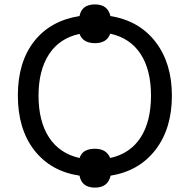

<svg xmlns="http://www.w3.org/2000/svg" viewBox="-20 -792 861 871"><path d="M759.8 -357.9Q759.8 -209 685.5 -112.5Q611.3 -16.1 481.9 4.9Q469.2 59.1 411.1 59.1Q350.6 59.1 340.8 4.9Q210.4 -14.6 135.7 -110.4Q61 -206.1 61 -358.9Q61 -509.8 134.5 -604Q208 -698.2 340.8 -719.2Q350.6 -772 411.1 -772Q468.8 -772 481 -719.2Q612.3 -697.8 686 -601.3Q759.8 -504.9 759.8 -357.9ZM154.8 -357.9Q154.8 -241.7 202.4 -168.7Q250 -95.7 340.8 -75.2Q349.1 -98.6 366.9 -107.9Q384.8 -117.2 411.1 -117.2Q462.4 -117.2 480 -75.2Q571.3 -95.7 618.2 -168.7Q665 -241.7 665 -357.9Q665 -475.1 617.7 -547.4Q570.3 -619.6 480 -639.2Q464.8 -596.2 411.1 -596.2Q356 -596.2 340.8 -638.2Q250 -618.7 202.4 -545.9Q154.8 -473.1 154.8 -357.9Z"/></svg>

Font: Noto Sans Southeast Asian
Style: Regular
Weight: 400
Designer: Monotype Design Team
Foundry: Monotype Imaging Inc.
Version: Version 1.06 uh; ttfautohint (v1.4.1)